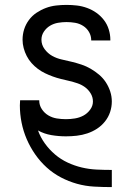

<svg xmlns="http://www.w3.org/2000/svg" viewBox="-20 -548 540 783"><path d="M435 215Q400 215 364 213Q328 211 294 201.5Q260 192 228.5 175.5Q197 159 170.5 135Q144 111 123.5 81.5Q103 52 89 19.5Q75 -13 68 -48Q61 -83 61 -118Q61 -123 61.5 -128.5Q62 -134 62 -139H140V-138Q140 -119 150.5 -103Q161 -87 177 -77.5Q193 -68 211.5 -65Q230 -62 249 -62Q267 -62 285.5 -65Q304 -68 320 -76.5Q336 -85 347.5 -100.5Q359 -116 359 -134Q359 -152 349.5 -167.5Q340 -183 326 -193Q312 -203 295.5 -208.5Q279 -214 262 -218Q245 -222 228.5 -226Q212 -230 195.5 -236Q179 -242 163.5 -249.5Q148 -257 134 -267.5Q120 -278 108.5 -291Q97 -304 89 -319.5Q81 -335 76.5 -352Q72 -369 72 -386Q72 -408 78.5 -428.5Q85 -449 98 -466.5Q111 -484 129 -496Q147 -508 167 -515.5Q187 -523 208.5 -525.5Q230 -528 251 -528Q273 -528 294 -525.5Q315 -523 335.5 -515.5Q356 -508 373.5 -495.5Q391 -483 404 -466Q417 -449 423.5 -428Q430 -407 430 -386V-383H352V-384Q352 -402 343 -417.5Q334 -433 319 -442.5Q304 -452 286.5 -455Q269 -458 251 -458Q234 -458 216.5 -455Q199 -452 184 -443Q169 -434 159 -419Q149 -404 149 -386Q149 -365 162 -347.5Q175 -330 193 -320Q211 -310 231.5 -305.5Q252 -301 272.5 -296Q293 -291 312.5 -284.5Q332 -278 350 -267.5Q368 -257 384 -243.5Q400 -230 411.5 -212.5Q423 -195 429.5 -175Q436 -155 436 -134Q436 -112 429 -91Q422 -70 408 -52.5Q394 -35 375.5 -23Q357 -11 336 -4Q315 3 293 5.5Q271 8 249 8Q219 8 189.5 3Q160 -2 135 -16Q145 12 163 37Q181 62 204.5 82Q228 102 256 115Q284 128 313.5 135Q343 142 373.5 143.5Q404 145 435 145H436V215Z"/></svg>

Font: Iosevka Fuck
Style: Regular
Weight: 400
Monospace: yes
Designer: Belleve Invis
Foundry: Belleve Invis
Version: Version 28.0.7; ttfautohint (v1.8.3)